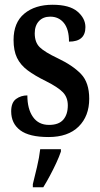

<svg xmlns="http://www.w3.org/2000/svg" viewBox="-20 -566 422 807"><path d="M184 10Q103 10 65 -18.5Q27 -47 27 -98Q27 -135 47.5 -150Q68 -165 95 -165Q95 -108 118.5 -74.5Q142 -41 186 -41Q227 -41 246 -63Q265 -85 265 -123Q265 -157 244 -178.5Q223 -200 173 -225Q126 -248 96 -270.5Q66 -293 51.5 -323Q37 -353 37 -398Q37 -471 82 -508.5Q127 -546 201 -546Q272 -546 305.5 -517.5Q339 -489 339 -452Q339 -391 270 -391Q270 -443 248.5 -469.5Q227 -496 191 -496Q161 -496 143.5 -477Q126 -458 126 -426Q126 -388 147 -367.5Q168 -347 223 -321Q286 -291 320.5 -255Q355 -219 355 -151Q355 -78 310.5 -34Q266 10 184 10ZM118 208Q126 176 135.5 136Q145 96 149 61H236V71Q229 92 216.5 119Q204 146 189.5 173Q175 200 162 221H118Z"/></svg>

Font: Noto Serif Devanagari ExtraCondensed SemiBold
Style: Regular
Weight: 600
Width: 2
Designer: Universal Thirst, Indian Type Foundry and the Monotype Design Team
Foundry: Monotype Imaging Inc.
Version: Version 2.004; ttfautohint (v1.8.4.7-5d5b)